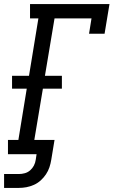

<svg xmlns="http://www.w3.org/2000/svg" viewBox="-31 -755 556 940"><path d="M-11 165V97H61Q76 97 90.5 93Q105 89 116.5 79Q128 69 135 55.5Q142 42 144 27L148 0H8V-70H59L100 -321H28V-384H111L157 -665H116V-735H505L481 -590H405L417 -665H236L189 -384H272V-321H179L137 -70H236L220 27Q217 46 211 64Q205 82 194 98.5Q183 115 168 128.5Q153 142 135 150Q117 158 98.5 161.5Q80 165 61 165Z"/></svg>

Font: Iosevka Gothic
Style: Italic
Weight: 400
Italic angle: -9°
Monospace: yes
Designer: Belleve Invis
Foundry: Belleve Invis
Version: Version 15.5.1; ttfautohint (v1.8.4)